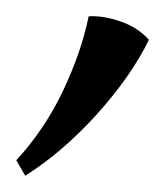

<svg xmlns="http://www.w3.org/2000/svg" viewBox="-20 -771 203 236"><path d="M89 -751Q107 -752 128.5 -744.5Q150 -737 163 -722Q141 -677 99 -630.5Q57 -584 11 -555L0 -574Q35 -612 57.5 -659.5Q80 -707 89 -751Z"/></svg>

Font: Bona Nova SC
Style: Regular
Weight: 400
Designer: Mateusz Machalski
Foundry: Capitalics
Version: Version 4.001; ttfautohint (v1.8.4.7-5d5b)